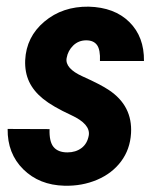

<svg xmlns="http://www.w3.org/2000/svg" viewBox="-20 -559 485 588"><path d="M252 -145Q256.8 -179.2 198.7 -206.1Q140.6 -232.9 111.6 -256.6Q82.5 -280.3 69.1 -309.1Q55.7 -337.9 57.1 -374.5Q60.5 -446.3 116 -492.9Q171.4 -539.6 251.5 -538.6Q330.6 -536.6 376.2 -491.5Q421.9 -446.3 420.9 -372.1H286.1Q287.6 -406.7 277.1 -421.1Q266.6 -435.5 244.1 -435.5Q220.7 -435.5 204.3 -419.7Q188 -403.8 184.1 -381.3Q178.2 -349.6 233.6 -324.7Q289.1 -299.8 313.5 -283.2Q386.2 -234.9 381.3 -150.9Q378.4 -101.6 350.8 -64.7Q323.2 -27.8 277.1 -8.3Q231 11.2 177.2 9.8Q100.1 7.8 51.3 -40.5Q2.4 -88.9 3.4 -164.1L131.8 -163.6Q130.4 -125.5 144 -108.9Q157.7 -92.3 186.5 -92.3Q211.9 -92.3 229.7 -105.7Q247.6 -119.1 252 -145Z"/></svg>

Font: TypoPRO Roboto
Style: Bold Italic
Weight: 700
Italic angle: -12°
Designer: Google
Version: Version 2.136; 2016